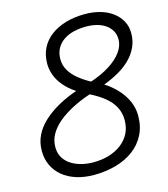

<svg xmlns="http://www.w3.org/2000/svg" viewBox="-144 -1127 1101 1258"><g transform="rotate(-15 406.0 -498.0)"><path d="M337 19Q272 19 218.5 2Q165 -15 126.5 -46.5Q88 -78 67 -122.5Q46 -167 46 -222Q46 -278 69 -325.5Q92 -373 135 -413Q178 -453 236.5 -486Q295 -519 365 -543Q317 -575 286.5 -611.5Q256 -648 242 -687Q228 -726 228 -763Q228 -823 251.5 -869.5Q275 -916 318.5 -948.5Q362 -981 421 -998Q480 -1015 550 -1015Q605 -1015 653 -1001.5Q701 -988 736.5 -961.5Q772 -935 792 -898.5Q812 -862 812 -816Q812 -765 792.5 -722.5Q773 -680 738.5 -645.5Q704 -611 657 -584Q610 -557 554 -536Q603 -505 639 -465.5Q675 -426 695.5 -380Q716 -334 716 -282Q716 -209 687 -152.5Q658 -96 606.5 -58Q555 -20 486 -0.5Q417 19 337 19ZM354 -62Q411 -62 460 -76.5Q509 -91 546 -119.5Q583 -148 603 -187.5Q623 -227 623 -278Q623 -326 602 -366Q581 -406 541 -438.5Q501 -471 445 -499Q379 -477 323 -448Q267 -419 225.5 -384.5Q184 -350 161 -309.5Q138 -269 138 -223Q138 -181 156.5 -150.5Q175 -120 206 -100.5Q237 -81 275.5 -71.5Q314 -62 354 -62ZM476 -577Q551 -602 605.5 -636.5Q660 -671 690.5 -712.5Q721 -754 721 -798Q721 -833 705.5 -858.5Q690 -884 664.5 -901Q639 -918 606 -926Q573 -934 537 -934Q492 -934 452.5 -924.5Q413 -915 383 -894.5Q353 -874 336 -843Q319 -812 319 -770Q319 -728 340 -693Q361 -658 397 -629Q433 -600 476 -577Z"/></g></svg>

Font: Playwrite AU QLD
Style: Regular
Weight: 400
Designer: Veronika Burian, José Scaglione
Foundry: TypeTogether
Version: Version 1.002